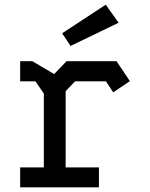

<svg xmlns="http://www.w3.org/2000/svg" viewBox="-20 -799 640 819"><path d="M66 -538V-452H131L167 -400V-85H66V0H402V-85H260V-410L300 -452H432L463 -405L534 -453L477 -538H264L211 -483L118 -538ZM281 -603 486 -702 431 -779 245 -657Z"/></svg>

Font: Kode Mono Medium
Style: Regular
Weight: 500
Monospace: yes
Designer: Isa Ozler
Foundry: Kadena LLC
Version: Version 1.206;gftools[0.9.28]